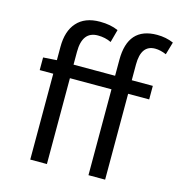

<svg xmlns="http://www.w3.org/2000/svg" viewBox="-117 -911 941 1013"><g transform="rotate(15 353.5 -404.5)"><path d="M707 -791 687 -722Q654 -736 626 -736Q549 -736 549 -629V-543H664V-469H549V0H458V-469H231V0H140V-469H66V-538L140 -543V-616Q140 -702 182 -749Q225 -798 308 -798Q366 -798 408 -779L389 -709Q356 -725 316 -725Q231 -725 231 -613V-543H458V-630Q458 -809 617 -809Q666 -809 707 -791Z"/></g></svg>

Font: Source Han Sans Regular
Style: Regular
Weight: 400
Designer: Ryoko NISHIZUKA  (kana & ideographs); Paul D. Hunt (Latin, Greek & Cyrillic); Wenlong ZHANG  (bopomofo); Sandoll Communi
Foundry: Adobe Systems Incorporated
Version: Version 1.00 January 18, 2024, initial release